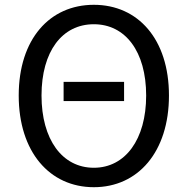

<svg xmlns="http://www.w3.org/2000/svg" viewBox="-20 -767 782 800"><path d="M245 -346H497V-426H245ZM371 13C555 13 684 -134 684 -369C684 -604 555 -747 371 -747C187 -747 58 -604 58 -369C58 -134 187 13 371 13ZM371 -68C239 -68 153 -186 153 -369C153 -553 239 -666 371 -666C502 -666 589 -553 589 -369C589 -186 502 -68 371 -68Z"/></svg>

Font: Microsoft YaHei
Style: Regular
Weight: 400
Designer: Ryoko NISHIZUKA 西塚涼子 (kana, bopomofo & ideographs); Paul D. Hunt (Latin, Greek & Cyrillic); Sandoll Communications 산돌커뮤니
Foundry: Adobe
Version: Version 2.001;hotconv 1.0.111;makeotfexe 2.5.65597